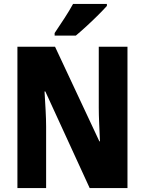

<svg xmlns="http://www.w3.org/2000/svg" viewBox="-20 -950 732 970"><path d="M624 0H433L209 -488H205Q208 -438 210.5 -392Q213 -346 213 -311V0H68V-714H258L482 -236H485Q483 -282 481 -327Q479 -372 479 -406V-714H624ZM520 -920Q504 -902 476.5 -874.5Q449 -847 418.5 -819Q388 -791 363 -770H256V-783Q281 -820 306 -858.5Q331 -897 349 -930H520Z"/></svg>

Font: Noto Sans Lao Condensed ExtraBold
Style: Regular
Weight: 800
Width: 3
Designer: Monotype Design Team
Foundry: Monotype Imaging Inc.
Version: Version 2.003; ttfautohint (v1.8.4.7-5d5b)